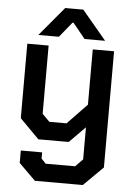

<svg xmlns="http://www.w3.org/2000/svg" viewBox="-61 -748 707 1014"><g transform="rotate(5 292.5 -241.5)"><path d="M520 -498V118L417 220H163L75 133V67H188V100L212 125H368L407 85V-85L323 0H162L60 -103V-498H173V-136L212 -97H303L407 -205V-498ZM243 -703H339L468 -549H359L294 -629H288L223 -549H114Z"/></g></svg>

Font: Chakra Petch SemiBold
Style: Regular
Weight: 600
Designer: Katatrad Aksorn Co.,Ltd.
Foundry: Cadson Demak Co.,Ltd.
Version: Version 1.000; ttfautohint (v1.6)